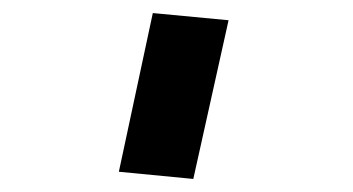

<svg xmlns="http://www.w3.org/2000/svg" viewBox="-20 -759 540 294"><path d="M330 -728 214 -739 162 -496 276 -485Z"/></svg>

Font: LXGW Marker Gothic
Style: Regular
Weight: 400
Version: Version 1.001